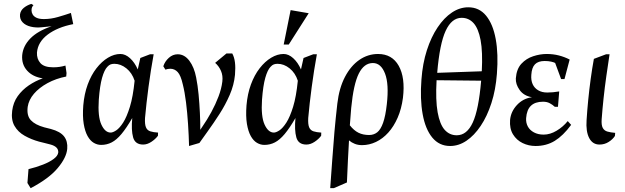

<svg xmlns="http://www.w3.org/2000/svg" viewBox="-20 -739 3212 987"><path d="M137.5 228.4 121 201.6 126.5 130.5Q167.3 120.5 201 107.2Q234.8 94 255.9 78.1Q277 62.3 279.4 45.4Q281.9 15.1 238.5 3.6Q224.3 -0.4 209.6 -3.8Q195 -7.3 180.6 -11Q140.6 -22 106.6 -41.2Q72.5 -60.4 54.5 -91.8Q36.5 -123.3 42.6 -169.5Q48 -212.5 71 -244.7Q94 -276.9 128.1 -300.1Q162.3 -323.3 199.9 -336.3Q148.6 -343.7 119.5 -375.9Q90.3 -408.1 94.1 -455.6Q98.8 -503.5 136.4 -541.7Q174 -580 245.3 -604L195.9 -599Q164.9 -595.5 138.3 -601.9Q111.6 -608.2 96.3 -624.3Q80.9 -640.3 82.9 -664.9Q85.8 -685.2 102.2 -698.6Q118.6 -712 140.9 -719L152 -712.6Q147.6 -707.7 144.8 -701.7Q142.1 -695.7 142.1 -685.1Q142.1 -674.7 148.1 -664.4Q154.1 -654 168.1 -647.5Q182.1 -641 205.9 -641Q241.8 -641 278.4 -651.7Q315 -662.3 344.6 -672.5L356.5 -615Q275.4 -599.1 225 -561.1Q174.7 -523.1 170 -468.9Q168.5 -436.2 187.7 -414.6Q206.9 -393 253.6 -393Q270.9 -393 285.9 -395.2Q300.9 -397.4 316.5 -401.9L322 -363.5L320.4 -345.6Q267.1 -335.1 224.1 -311.6Q181.2 -288.1 154.5 -257Q127.9 -225.8 122.4 -190Q116.5 -144.7 138.5 -121.1Q160.5 -97.4 207.4 -84.5L241.6 -75.9Q289.9 -62.9 309.4 -37.7Q328.9 -12.5 325.6 26Q321.8 71.2 276.4 125.3Q231.1 179.4 137.5 228.4Z M500 5.9Q480 5.9 461.9 -4.8Q443.7 -15.5 430.3 -39.4Q416.8 -63.4 410.3 -102.4Q403.9 -141.4 408.1 -197.1Q413.1 -256.4 430.9 -304.8Q448.7 -353.1 475.9 -388.2Q503.1 -423.2 535.1 -442.3Q567 -461.5 599 -461.5Q624.4 -461.5 648.3 -439.9Q672.2 -418.4 688.2 -382.1L701.4 -440.9L751 -459.9H769.9Q754.7 -376.9 743.4 -291.7Q732.1 -206.5 725.5 -132.5Q723.7 -100.4 730.2 -84.7Q736.7 -69 752.6 -63.9Q768.5 -58.8 792.5 -57.4L791.9 -41Q778.8 -23.5 757.8 -9.7Q736.8 4.1 716 4.1Q674.6 4.1 664.3 -32.9Q654 -69.9 659.8 -132.2Q629.8 -80.4 604.4 -50.1Q579.1 -19.9 554.1 -7Q529.2 5.9 500 5.9ZM548.9 -57.5Q560.1 -57.5 577.3 -68.7Q594.5 -80 613.1 -108.8Q631.6 -137.6 647.8 -190.1Q663.9 -242.5 672 -324Q659 -364.2 629.8 -387.6Q600.6 -411 567.9 -411Q557.3 -411 548.9 -408.1Q540.4 -405.2 531.4 -395.1Q516.3 -379.4 504.8 -339.2Q493.3 -298.9 487.9 -226.6Q482.1 -140.4 501 -98.9Q519.9 -57.5 548.9 -57.5Z M951.9 11.5Q950.5 -42.5 946.7 -100.9Q942.9 -159.3 936.3 -212.7Q929.6 -266.1 919.6 -305.6Q909.3 -351.4 893.5 -368.5Q877.7 -385.6 855.4 -385.6Q848.4 -385.6 841.8 -384.3Q835.2 -383 830.4 -381L819.5 -398.4Q827.6 -423.4 847.9 -441.7Q868.2 -460 893.5 -460Q928.3 -460 953.4 -426.7Q978.4 -393.4 988.4 -340.5Q996.4 -300.1 1000.9 -253.2Q1005.3 -206.3 1007.5 -159.7Q1009.8 -113.2 1009.6 -71.7L1020.4 -88Q1045.1 -123.7 1066.6 -163.2Q1088.1 -202.7 1103.3 -242.9Q1118.5 -283 1122.9 -319.5Q1126.6 -350.1 1116 -374.5Q1105.5 -398.9 1086 -415.9L1144 -464H1174Q1184.4 -445.5 1187.8 -418.4Q1191.1 -391.4 1188 -354.5Q1182.9 -301.6 1160.8 -250.9Q1138.8 -200.3 1108.5 -153.2Q1078.3 -106.2 1047.4 -63.4L1005 -4Z M1339 5.9Q1319 5.9 1300.9 -4.8Q1282.7 -15.5 1269.3 -39.4Q1255.8 -63.4 1249.3 -102.4Q1242.9 -141.4 1247.1 -197.1Q1252.1 -256.4 1269.9 -304.8Q1287.7 -353.1 1314.9 -388.2Q1342.1 -423.2 1374.1 -442.3Q1406 -461.5 1438 -461.5Q1463.4 -461.5 1487.3 -439.9Q1511.2 -418.4 1527.2 -382.1L1540.4 -440.9L1590 -459.9H1608.9Q1593.7 -376.9 1582.4 -291.7Q1571.1 -206.5 1564.5 -132.5Q1562.7 -100.4 1569.2 -84.7Q1575.7 -69 1591.6 -63.9Q1607.5 -58.8 1631.5 -57.4L1630.9 -41Q1617.8 -23.5 1596.8 -9.7Q1575.8 4.1 1555 4.1Q1513.6 4.1 1503.3 -32.9Q1493 -69.9 1498.8 -132.2Q1468.8 -80.4 1443.4 -50.1Q1418.1 -19.9 1393.1 -7Q1368.2 5.9 1339 5.9ZM1387.9 -57.5Q1399.1 -57.5 1416.3 -68.7Q1433.5 -80 1452.1 -108.8Q1470.6 -137.6 1486.8 -190.1Q1502.9 -242.5 1511 -324Q1498 -364.2 1468.8 -387.6Q1439.6 -411 1406.9 -411Q1396.3 -411 1387.9 -408.1Q1379.4 -405.2 1370.4 -395.1Q1355.3 -379.4 1343.8 -339.2Q1332.3 -298.9 1326.9 -226.6Q1321.1 -140.4 1340 -98.9Q1358.9 -57.5 1387.9 -57.5ZM1438.4 -510.1 1474 -687 1566.9 -671 1464.4 -510.1Z M1677.5 228Q1683.1 154 1688 82.5Q1692.9 11 1699.2 -60.8Q1705.6 -132.7 1714.1 -206.5Q1723.4 -286.2 1753.2 -343.4Q1783.1 -400.6 1827.2 -431.1Q1871.2 -461.5 1923.5 -461.5Q1995.5 -461.5 2029.7 -400.7Q2063.9 -339.8 2051.4 -236Q2043.9 -179.1 2024.2 -134.1Q2004.5 -89 1976.2 -57.6Q1948 -26.2 1913.2 -9.6Q1878.4 7.1 1840.9 7.1Q1821 7.1 1804.3 0.6Q1787.6 -5.8 1774.1 -17.3Q1771.3 28.2 1768.6 83.4Q1766 138.5 1763.4 199L1696.6 228ZM1877.5 -45Q1901.5 -45 1919.2 -58.9Q1936.9 -72.8 1949.3 -107.6Q1961.8 -142.4 1968.5 -203.4Q1980.2 -306.6 1959.3 -360.8Q1938.4 -415 1896.9 -415Q1851.7 -415 1824.5 -360.9Q1797.4 -306.8 1785.4 -184Q1782.2 -150.1 1778.4 -94.8Q1799.1 -68.4 1822.6 -56.7Q1846.1 -45 1877.5 -45Z M2293.9 11.5Q2238 11.5 2202.3 -31.7Q2166.6 -75 2152.7 -152.2Q2138.7 -229.5 2146.5 -330.5Q2152.5 -412.8 2174.4 -480.8Q2196.4 -548.8 2229.6 -598.2Q2262.7 -647.7 2303.1 -674.6Q2343.4 -701.5 2387.4 -701.5Q2443.5 -701.5 2478.9 -658.3Q2514.3 -615 2528.3 -538.2Q2542.4 -461.3 2534.4 -359.5Q2528.2 -277.2 2506.2 -209.2Q2484.3 -141.2 2451 -91.8Q2417.8 -42.3 2377.8 -15.4Q2337.9 11.5 2293.9 11.5ZM2328 -43.6Q2380.1 -43.6 2410.4 -109.3Q2440.7 -175.1 2453.4 -324.2L2224.3 -326.6Q2218.5 -223.9 2229.7 -161.7Q2241 -99.4 2266 -71.5Q2291.1 -43.6 2328 -43.6ZM2227.5 -364.6 2456.7 -372.6Q2461.9 -472.6 2450.6 -532.7Q2439.3 -592.7 2414.5 -620.1Q2389.8 -647.4 2353 -647.4Q2302.1 -647.4 2271.1 -580.8Q2240.1 -514.3 2227.5 -364.6Z M2732.9 11.5Q2697.6 11.5 2666.4 -3.6Q2635.3 -18.7 2617.1 -48.4Q2598.9 -78.1 2602.1 -122.1Q2605.9 -164.9 2637.1 -198.8Q2668.3 -232.7 2714.6 -239.2Q2672.9 -246.1 2651.4 -276.1Q2630 -306 2631.7 -336.2Q2635.3 -384.4 2660.4 -411.4Q2685.4 -438.4 2720.9 -449.9Q2756.4 -461.5 2789.9 -461.5Q2823.6 -461.5 2852.8 -454Q2882.1 -446.5 2908.4 -432.9L2881.8 -332.5H2864.4L2833.8 -415.4Q2827.2 -419 2813 -422.2Q2798.8 -425.4 2779.7 -425.4Q2746.5 -425.4 2730 -408.4Q2713.5 -391.4 2711.3 -354.2Q2709 -326.7 2718.1 -306.4Q2727.3 -286.1 2746.7 -274.8Q2766 -263.4 2793 -263.4Q2807.2 -263.4 2822.3 -264.7Q2837.3 -266 2854.7 -269L2848.3 -190H2832Q2820.1 -201 2805.6 -208.6Q2791.2 -216.3 2770.5 -216.1Q2730.9 -215.9 2709.4 -195.4Q2687.8 -175 2684.6 -131.6Q2683.1 -108 2693.2 -89Q2703.4 -70 2724.6 -58.5Q2745.8 -47 2774.7 -47Q2807.9 -47 2841.3 -67Q2874.6 -86.9 2898.5 -116.5L2916 -97.1Q2874.8 -41.3 2831.8 -14.9Q2788.7 11.5 2732.9 11.5Z M3061.9 4.1Q3026.2 4.1 3008.7 -29.6Q2991.3 -63.2 2995.4 -121.4Q2998.6 -172.3 3003.9 -225.9Q3009.2 -279.6 3016.5 -333.1Q3023.8 -386.6 3032.9 -436.4L3095.4 -459.9H3113.5Q3105.1 -405.1 3096.9 -347.5Q3088.7 -289.9 3082.7 -233.6Q3076.7 -177.3 3072.9 -125.9Q3070.9 -95.9 3078.5 -81.6Q3086.1 -67.4 3102.3 -62.7Q3118.4 -58 3142.4 -56L3141 -40Q3129.8 -22.6 3108.8 -9.3Q3087.7 4.1 3061.9 4.1Z"/></svg>

Font: Ancizar Serif Light
Style: Italic
Weight: 300
Italic angle: -4°
Designer: Cesar Puertas, Viviana Monsalve, Julian Moncada, Julian Prieto, Jose Castro, Felipe Aragon, Mariel Hernandez, Sara Alarc
Version: Version 8.100